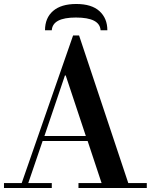

<svg xmlns="http://www.w3.org/2000/svg" viewBox="-36 -944 757 964"><path d="M-16 0V-25H73L331 -766H361L608 -25H701V0H358V-25H474L404 -236H178L106 -25H224V0ZM294 -565H290L187 -261H395ZM224 -792H190Q190 -854 230.5 -889Q271 -924 347 -924Q424 -924 463.5 -888Q503 -852 503 -792H469Q465 -856 345 -856Q228 -856 224 -792Z"/></svg>

Font: Libre Bodoni
Style: Regular
Weight: 400
Designer: Pablo Impallari, Rodrigo Fuenzalida
Foundry: Pablo Impallari, Rodrigo Fuenzalida
Version: Version 1.001